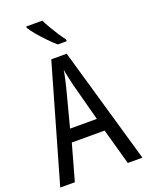

<svg xmlns="http://www.w3.org/2000/svg" viewBox="-172 -1027 850 1111"><g transform="rotate(-20 253.5 -471.5)"><path d="M416 0 354 -222H152L90 0H0L205 -715H300L506 0ZM274 -530Q269 -553 262 -582.5Q255 -612 252 -634Q248 -608 242 -581Q236 -554 230 -530L170 -301H335ZM233 -943Q244 -920 260 -892.5Q276 -865 293 -839Q310 -813 325 -794V-783H270Q250 -800 222.5 -828Q195 -856 171 -884.5Q147 -913 134 -934V-943Z"/></g></svg>

Font: Noto Sans Thai Looped Condensed
Style: Regular
Weight: 400
Width: 3
Designer: Sasikarn Vongin, Ben Mitchell
Foundry: The Fontpad Ltd
Version: Version 1.001; ttfautohint (v1.8.4.7-5d5b)